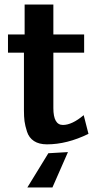

<svg xmlns="http://www.w3.org/2000/svg" viewBox="-20 -623 439 842"><path d="M15 -392V-472H88V-603H214V-472H349V-392H214V-149Q214 -75 256 -75Q296 -75 347 -118L368 -36Q274 10 186 10Q151 10 129 -4.5Q107 -19 98.5 -45.5Q90 -72 87.5 -91.5Q85 -111 85 -139V-392ZM100 199 192 49 278 44 210 199Z"/></svg>

Font: Coval
Style: ExtraBold
Weight: 800
Foundry: Context Ltd
Version: Version 001.000